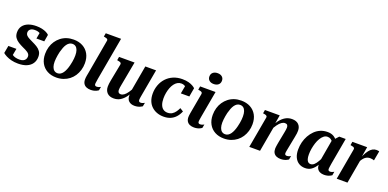

<svg xmlns="http://www.w3.org/2000/svg" viewBox="-6 -1603 4977 2466"><g transform="rotate(20 2482.0 -369.5)"><path d="M218 11Q167 11 125.5 0.5Q84 -10 54 -25.5Q24 -41 6 -57L25 -160H135L113 -43Q101 -48 95 -57Q89 -66 88 -77Q87 -88 90 -98Q102 -82 120 -69.5Q138 -57 162 -50.5Q186 -44 217 -44Q246 -44 266.5 -53Q287 -62 297.5 -79Q308 -96 308 -118Q308 -135 300 -147.5Q292 -160 277.5 -170.5Q263 -181 244.5 -190Q226 -199 204 -209Q172 -224 141 -243Q110 -262 89.5 -291Q69 -320 69 -364Q69 -415 95 -450.5Q121 -486 168 -504.5Q215 -523 278 -523Q319 -523 353.5 -515.5Q388 -508 414 -495Q440 -482 454 -467L438 -373H331L349 -474Q356 -472 363.5 -463Q371 -454 375 -442.5Q379 -431 374 -420Q365 -437 351 -448Q337 -459 318.5 -464Q300 -469 277 -469Q236 -469 215 -451.5Q194 -434 194 -405Q194 -384 208 -368.5Q222 -353 246 -340.5Q270 -328 299 -314Q332 -299 363.5 -280Q395 -261 415 -232.5Q435 -204 435 -160Q435 -107 409 -68.5Q383 -30 334.5 -9.5Q286 11 218 11Z M856 -200Q862 -225 866.5 -249Q871 -273 873 -296Q875 -319 875 -339Q875 -381 865 -409.5Q855 -438 836.5 -452.5Q818 -467 790 -467Q768 -467 749.5 -455.5Q731 -444 716.5 -423.5Q702 -403 691 -375Q680 -347 671 -313Q665 -289 661 -264.5Q657 -240 654.5 -217.5Q652 -195 652 -174Q652 -133 662 -104.5Q672 -76 691 -61Q710 -46 737 -46Q759 -46 777.5 -57.5Q796 -69 810.5 -89.5Q825 -110 836.5 -138.5Q848 -167 856 -200ZM503 -226Q503 -276 516 -321Q529 -366 554 -403Q579 -440 614 -467.5Q649 -495 692.5 -509.5Q736 -524 788 -524Q859 -524 912.5 -495Q966 -466 995.5 -413Q1025 -360 1025 -287Q1025 -237 1011.5 -192Q998 -147 973.5 -110Q949 -73 914 -46Q879 -19 835 -4Q791 11 740 11Q669 11 615.5 -18Q562 -47 532.5 -100.5Q503 -154 503 -226Z M1192 -653Q1195 -666 1190 -673Q1185 -680 1174.5 -684Q1164 -688 1147 -691L1136 -693L1145 -741H1354L1249 -152Q1247 -136 1245 -123.5Q1243 -111 1241.5 -101Q1240 -91 1240 -84Q1240 -69 1247.5 -62.5Q1255 -56 1270 -56Q1281 -56 1291 -59Q1301 -62 1309.5 -66Q1318 -70 1323 -73L1313 -22Q1304 -15 1288 -7.5Q1272 0 1252 4.5Q1232 9 1209 9Q1176 9 1150.5 -2Q1125 -13 1111 -36Q1097 -59 1097 -93Q1097 -104 1098 -116.5Q1099 -129 1102 -145Q1105 -161 1109 -182Z M1560 -185Q1556 -164 1553.5 -148Q1551 -132 1551 -118Q1551 -104 1555 -93Q1559 -82 1568 -76Q1577 -70 1592 -70Q1615 -70 1638 -87Q1661 -104 1684.5 -138Q1708 -172 1732 -221L1747 -183Q1716 -122 1684 -79Q1652 -36 1613.5 -12.5Q1575 11 1525 11Q1466 11 1434.5 -21.5Q1403 -54 1403 -108Q1403 -126 1405.5 -146Q1408 -166 1413 -194L1458 -426Q1460 -439 1455.5 -446Q1451 -453 1440 -457.5Q1429 -462 1412 -464L1401 -466L1409 -514H1621ZM1850 -151Q1847 -135 1845 -122.5Q1843 -110 1842 -100.5Q1841 -91 1841 -84Q1841 -70 1848 -63Q1855 -56 1870 -56Q1886 -56 1900.5 -62.5Q1915 -69 1923 -73L1913 -22Q1903 -15 1887 -7.5Q1871 0 1851.5 4.5Q1832 9 1809 9Q1760 9 1731 -17Q1702 -43 1702 -94Q1702 -101 1703 -108Q1704 -115 1705 -123Q1706 -131 1708 -140L1701 -136L1768 -514H1915Z M2238 -53Q2274 -53 2300 -69.5Q2326 -86 2344 -112Q2362 -138 2374 -165L2420 -136Q2400 -88 2370 -55Q2340 -22 2299.5 -5Q2259 12 2207 12Q2157 12 2115 -3.5Q2073 -19 2041.5 -48.5Q2010 -78 1993 -121Q1976 -164 1976 -220Q1976 -282 1996.5 -337.5Q2017 -393 2056 -435Q2095 -477 2150 -500.5Q2205 -524 2273 -524Q2323 -524 2359 -514Q2395 -504 2418.5 -490Q2442 -476 2452 -465L2431 -345H2315L2337 -465Q2347 -463 2353.5 -458Q2360 -453 2363.5 -446Q2367 -439 2366 -431Q2365 -423 2360 -415Q2354 -431 2342.5 -442.5Q2331 -454 2315 -460.5Q2299 -467 2278 -467Q2250 -467 2226.5 -453Q2203 -439 2184.5 -414Q2166 -389 2153.5 -356.5Q2141 -324 2134 -286Q2127 -248 2127 -209Q2127 -159 2140 -124Q2153 -89 2178 -71Q2203 -53 2238 -53Z M2510 -93Q2510 -104 2511.5 -116Q2513 -128 2515.5 -144Q2518 -160 2522 -181L2566 -426Q2568 -439 2563.5 -446Q2559 -453 2548 -457.5Q2537 -462 2520 -464L2509 -466L2517 -514H2728L2663 -151Q2661 -135 2658.5 -122.5Q2656 -110 2655 -100.5Q2654 -91 2654 -83Q2654 -69 2661.5 -62.5Q2669 -56 2683 -56Q2693 -56 2703.5 -59Q2714 -62 2722.5 -66Q2731 -70 2736 -73L2726 -22Q2716 -15 2700.5 -7.5Q2685 0 2665 4.5Q2645 9 2622 9Q2589 9 2563.5 -2Q2538 -13 2524 -36Q2510 -59 2510 -93ZM2585 -675Q2585 -711 2609 -731Q2633 -751 2672 -751Q2710 -751 2733 -731.5Q2756 -712 2756 -678Q2756 -642 2732 -622Q2708 -602 2669 -602Q2631 -602 2608 -621.5Q2585 -641 2585 -675Z M3147 -200Q3153 -225 3157.5 -249Q3162 -273 3164 -296Q3166 -319 3166 -339Q3166 -381 3156 -409.5Q3146 -438 3127.5 -452.5Q3109 -467 3081 -467Q3059 -467 3040.5 -455.5Q3022 -444 3007.5 -423.5Q2993 -403 2982 -375Q2971 -347 2962 -313Q2956 -289 2952 -264.5Q2948 -240 2945.5 -217.5Q2943 -195 2943 -174Q2943 -133 2953 -104.5Q2963 -76 2982 -61Q3001 -46 3028 -46Q3050 -46 3068.5 -57.5Q3087 -69 3101.5 -89.5Q3116 -110 3127.5 -138.5Q3139 -167 3147 -200ZM2794 -226Q2794 -276 2807 -321Q2820 -366 2845 -403Q2870 -440 2905 -467.5Q2940 -495 2983.5 -509.5Q3027 -524 3079 -524Q3150 -524 3203.5 -495Q3257 -466 3286.5 -413Q3316 -360 3316 -287Q3316 -237 3302.5 -192Q3289 -147 3264.5 -110Q3240 -73 3205 -46Q3170 -19 3126 -4Q3082 11 3031 11Q2960 11 2906.5 -18Q2853 -47 2823.5 -100.5Q2794 -154 2794 -226Z M3376 0H3523L3589 -371H3581L3605 -514H3403L3395 -466L3406 -464Q3423 -462 3434 -457.5Q3445 -453 3449.5 -446Q3454 -439 3452 -427ZM3850 -152 3883 -321Q3889 -350 3891.5 -370.5Q3894 -391 3894 -409Q3894 -461 3862.5 -492.5Q3831 -524 3772 -524Q3723 -524 3683 -501Q3643 -478 3609.5 -435Q3576 -392 3546 -331L3561 -296Q3586 -345 3610 -378Q3634 -411 3657.5 -427.5Q3681 -444 3704 -444Q3727 -444 3736.5 -431.5Q3746 -419 3746 -398Q3746 -385 3743.5 -368.5Q3741 -352 3737 -331L3708 -181Q3704 -160 3701.5 -143.5Q3699 -127 3697.5 -115Q3696 -103 3696 -92Q3696 -58 3709.5 -35.5Q3723 -13 3748 -2Q3773 9 3806 9Q3829 9 3849 4.5Q3869 0 3885 -7.5Q3901 -15 3911 -22L3921 -73Q3916 -70 3907.5 -66Q3899 -62 3889 -59Q3879 -56 3868 -56Q3854 -56 3846.5 -62.5Q3839 -69 3839 -83Q3839 -90 3840.5 -100Q3842 -110 3844.5 -123Q3847 -136 3850 -152Z M4418 -389 4373 -367Q4367 -398 4353.5 -420Q4340 -442 4321.5 -454Q4303 -466 4277 -466Q4250 -466 4227 -448Q4204 -430 4185.5 -399.5Q4167 -369 4154.5 -330.5Q4142 -292 4135 -251Q4128 -210 4128 -171Q4128 -133 4135.5 -108.5Q4143 -84 4156.5 -72.5Q4170 -61 4189 -61Q4215 -61 4237 -80.5Q4259 -100 4280 -136.5Q4301 -173 4323 -222L4350 -198Q4321 -134 4291.5 -87Q4262 -40 4226 -14.5Q4190 11 4140 11Q4092 11 4055 -11.5Q4018 -34 3997.5 -77.5Q3977 -121 3977 -183Q3977 -235 3989.5 -284.5Q4002 -334 4026 -377Q4050 -420 4084 -453.5Q4118 -487 4162 -505.5Q4206 -524 4258 -524Q4304 -524 4336.5 -506.5Q4369 -489 4389 -459Q4409 -429 4418 -389ZM4505 -519 4441 -159Q4438 -141 4436 -126.5Q4434 -112 4432.5 -101.5Q4431 -91 4431 -84Q4431 -69 4438 -62.5Q4445 -56 4459 -56Q4476 -56 4490 -62.5Q4504 -69 4512 -73L4503 -22Q4493 -15 4477.5 -7.5Q4462 0 4442 4.5Q4422 9 4399 9Q4367 9 4342.5 -2.5Q4318 -14 4305 -36.5Q4292 -59 4292 -92Q4292 -101 4293.5 -111Q4295 -121 4298 -135L4288 -118L4346 -450L4356 -452L4417 -519Z M4571 0H4718L4780 -351H4773L4800 -514H4598L4590 -466L4601 -464Q4618 -462 4629 -457.5Q4640 -453 4644.5 -446Q4649 -439 4647 -427ZM4964 -516Q4959 -518 4950 -520Q4941 -522 4926 -522Q4897 -522 4872.5 -508Q4848 -494 4827 -466.5Q4806 -439 4786.5 -399Q4767 -359 4750 -309L4758 -286Q4773 -318 4788 -339Q4803 -360 4818.5 -372Q4834 -384 4850.5 -389.5Q4867 -395 4885 -395Q4903 -395 4916 -392Q4929 -389 4940 -385Z"/></g></svg>

Font: Roboto Serif 72pt SemiCondensed SemiBold
Style: Italic
Weight: 600
Width: 4
Italic angle: -10°
Designer: Greg Gazdowicz
Foundry: Commercial Type
Version: Version 1.008